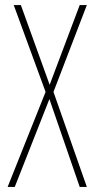

<svg xmlns="http://www.w3.org/2000/svg" viewBox="-20 -734 371 754"><path d="M321 0 190 -373 321 -714H293L175 -401L62 -714H34L159 -373L10 0H38L174 -345L293 0Z"/></svg>

Font: Noto Sans Khmer UI ExtraCondensed Thin
Style: Regular
Weight: 100
Width: 2
Designer: Danh Hong and the Monotype Design Team
Foundry: Monotype Imaging Inc.
Version: Version 2.002